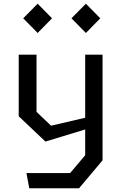

<svg xmlns="http://www.w3.org/2000/svg" viewBox="-20 -806 660 1026"><path d="M121.3 118.8H354.7L435.2 23.5V-137.7V-158.8V-513.7H528V50.8L402.5 200H136.3ZM80 -184.7V-513.7H175.2V-208.2L252.8 -134.3L487.7 -189V-130.2L222.8 -49.5ZM104 -708.2 181.2 -786.2 258 -708.2 181.2 -629.8ZM361.8 -708.2 439 -786.2 515.8 -708.2 439 -629.8Z"/></svg>

Font: Monaspace Krypton Var ExLight
Style: Regular
Weight: 200
Designer: Riley Cran and the Lettermatic Team
Version: Version 1.200 (Monaspace Krypton Var)